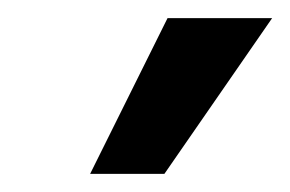

<svg xmlns="http://www.w3.org/2000/svg" viewBox="-20 -800 320 212"><path d="M79.5 -608 165 -780H280.5L161.5 -608Z"/></svg>

Font: Mohave Light SemiBold
Style: Italic
Weight: 600
Italic angle: -8°
Version: Version 2.003